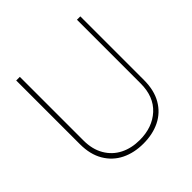

<svg xmlns="http://www.w3.org/2000/svg" viewBox="-185 -847 1008 1008"><g transform="rotate(-45 319.0 -343.5)"><path d="M318 10Q249 10 195.5 -16.5Q142 -43 111 -95.5Q80 -148 80 -224V-697H107V-224Q107 -159 134.5 -112Q162 -65 209.5 -41Q257 -17 318 -17Q412 -17 471.5 -71.5Q531 -126 531 -224V-697H556V-224Q556 -148 525.5 -95.5Q495 -43 441.5 -16.5Q388 10 318 10Z"/></g></svg>

Font: FreesentationVF
Style: Regular
Weight: 400
Designer: glyphs from Roboto by Christian Robertson / Hangul glyphs from Noto Sans CJK(Source Han Sans) by Jang Soo-young and Kang
Foundry: PT&
Version: Version 2.001;Glyphs 3.3.1 (3343)